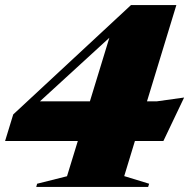

<svg xmlns="http://www.w3.org/2000/svg" viewBox="-22 -735 744 755"><path d="M493 -715H671.5L556 -336.5H594.5L702 -351.5L620.5 -180.5H508.5L466.5 -42.5L564.5 -12.5L560.5 0H120.5L124 -12.5L241.5 -42L284 -180.5H-2L30 -285ZM331.5 -336.5 408 -586.5 135 -336.5Z"/></svg>

Font: Newsreader Display ExtraBold
Style: Italic
Weight: 800
Italic angle: -17°
Designer: Hugues Gentile
Foundry: Production Type
Version: Version 1.001